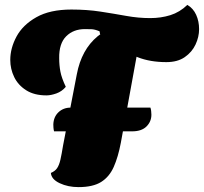

<svg xmlns="http://www.w3.org/2000/svg" viewBox="-20 -743 834 785"><path d="M170 -353Q120 -353 87 -374Q54 -395 38 -428Q22 -461 22 -498Q22 -546 47.5 -593.5Q73 -641 128.5 -672.5Q184 -704 272 -704Q336 -704 391 -695.5Q446 -687 496 -678Q546 -669 594 -669Q638 -669 676.5 -681Q715 -693 746 -723Q770 -709 782 -682.5Q794 -656 794 -624Q794 -592 779.5 -561Q765 -530 735.5 -509.5Q706 -489 660 -489Q594 -489 543 -509Q492 -529 454 -556Q416 -583 389 -604L387 -615Q368 -623 354.5 -623.5Q341 -624 327 -624Q280 -624 250.5 -594.5Q221 -565 222 -505Q222 -476 227 -450Q232 -424 249 -388Q233 -369 210.5 -361Q188 -353 170 -353ZM301 22Q258 22 224 6Q190 -10 188 -36Q205 -43 213.5 -55.5Q222 -68 227 -90Q232 -112 238 -149L294 -439Q313 -540 379 -594.5Q445 -649 566 -663L474 -159Q463 -101 445 -60.5Q427 -20 393.5 1Q360 22 301 22ZM201 -206Q199 -214 198.5 -221.5Q198 -229 198 -234Q199 -265 219 -284Q239 -303 269 -303H595Q597 -297 598 -289.5Q599 -282 599 -274Q599 -246 579 -226Q559 -206 520 -206Z"/></svg>

Font: Sansita Swashed Light Black
Style: Regular
Weight: 900
Version: Version 1.003